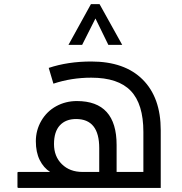

<svg xmlns="http://www.w3.org/2000/svg" viewBox="-20 -919 891 939"><path d="M70.3 0Q65.4 0 65.4 -4.9V-74.2Q65.4 -78.1 70.3 -78.1H225.1Q193.4 -98.1 174.3 -136.2Q155.3 -174.3 155.3 -228.3Q155.3 -282.2 182.1 -328.4Q209 -374.5 255.1 -399.7Q301.3 -424.8 356 -424.8Q550.3 -424.8 550.3 -210V-78.1H681.2V-273.9Q681.2 -410.2 619.6 -474.6Q558.1 -539.1 426.3 -539.1Q329.1 -539.1 241.2 -509.8L218.3 -586.9Q312 -618.2 426.3 -618.2Q589.4 -618.2 677.7 -530Q766.1 -441.9 766.1 -282.2V0ZM465.3 -194.8Q465.3 -336.9 352.1 -336.9Q301.3 -336.9 272.7 -305.9Q244.1 -274.9 244.1 -214.4Q244.1 -153.8 282.7 -116Q321.3 -78.1 383.3 -78.1H465.3ZM314.9 -699.7 424.8 -898.9H466.8L577.6 -699.7H509.8L446.8 -828.6L381.8 -699.7Z"/></svg>

Font: DroidArabicKufi
Style: Regular
Weight: 400
Designer: Pascal Zoghbi
Foundry: Ascender Corporation
Version: Version 1.00